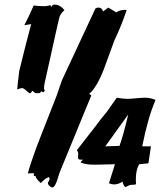

<svg xmlns="http://www.w3.org/2000/svg" viewBox="-20 -792 698 837"><path d="M204 -762Q209 -772 217 -772Q241 -772 261 -748Q244 -733 239 -717Q234 -698 230 -679L174 -427Q172 -418 172 -407Q172 -402 175 -397L171 -390Q164 -391 159 -394Q156 -385 149 -386H134L120 -397Q119 -390 111 -385Q106 -386 94.5 -397Q83 -408 76 -408Q70 -408 55 -402Q57 -429 64 -483Q70 -506 81 -551.5Q92 -597 116 -687L86 -682Q101 -710 127 -768Q151 -765 172 -765Q187 -765 199 -770ZM250 -442Q306 -561 396 -755Q402 -759 409 -759Q425 -759 429 -742L452 -759L487 -738Q502 -749 525 -749Q525 -749 532 -748Q512 -686 478 -614Q455 -553 433 -491Q402 -411 369 -383L378 -376L240 -40Q234 -22 228 -3Q218 25 209 25Q203 25 196 19Q189 13 189 6Q189 3 192.5 -2.5Q196 -8 196 -12Q196 -18 192 -20Q175 -13 158 6Q135 -14 135 -25H127Q128 -32 128 -32Q128 -32 127 -37L101 -36Q121 -106 161 -207Q194 -291 227 -375Q234 -397 250 -442ZM514 0Q495 12 477 12Q467 12 455 7L481 -76Q468 -76 438.5 -75Q409 -74 393 -74Q352 -74 331 -84Q336 -92 342 -96H334Q322 -95 320 -103Q320 -104 321 -120Q321 -131 315 -137Q335 -162 402 -249Q416 -269 446 -305Q447 -307 489 -366Q519 -361 535 -361Q547 -361 572.5 -363.5Q598 -366 612 -366Q638 -366 658 -356Q625 -280 600 -154H638Q635 -130 627 -80L587 -76Q569 -47 573 11Q567 14 550 14Q545 14 537.5 18.5Q530 23 527 23Q520 23 514 0ZM539 -293 439 -154 501 -156Q519 -207 539 -293Z"/></svg>

Font: Ode an Erik AH
Style: Regular
Weight: 400
Designer: Andreas Höfeld
Foundry: Fontgrube AH
Version: Version 2.00